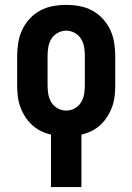

<svg xmlns="http://www.w3.org/2000/svg" viewBox="-20 -548 540 783"><path d="M188 215V1Q166 -4 146 -14Q126 -24 110 -39Q94 -54 82 -73Q70 -92 62.5 -113Q55 -134 52.5 -156Q50 -178 50 -200V-320Q50 -347 54.5 -374.5Q59 -402 70.5 -426.5Q82 -451 101 -471.5Q120 -492 144 -505Q168 -518 195.5 -523Q223 -528 250 -528Q277 -528 304.5 -523Q332 -518 356 -505Q380 -492 399 -471.5Q418 -451 429.5 -426.5Q441 -402 445.5 -374.5Q450 -347 450 -320V-200Q450 -178 447.5 -156Q445 -134 437.5 -113Q430 -92 418 -73Q406 -54 390 -39Q374 -24 354 -14Q334 -4 312 1V215ZM250 -97Q268 -97 284.5 -106Q301 -115 310.5 -130.5Q320 -146 323 -164Q326 -182 326 -200V-320Q326 -338 323 -356Q320 -374 310.5 -389.5Q301 -405 284.5 -414Q268 -423 250 -423Q232 -423 215.5 -414Q199 -405 189.5 -389.5Q180 -374 177 -356Q174 -338 174 -320V-200Q174 -182 177 -164Q180 -146 189.5 -130.5Q199 -115 215.5 -106Q232 -97 250 -97Z"/></svg>

Font: Iosevka SS04 Extrabold
Style: Regular
Weight: 800
Monospace: yes
Designer: Belleve Invis
Foundry: Belleve Invis
Version: Version 19.0.0; ttfautohint (v1.8.4)